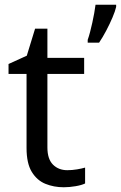

<svg xmlns="http://www.w3.org/2000/svg" viewBox="-20 -780 510 810"><path d="M264 -62Q284 -62 305 -65.5Q326 -69 339 -73V-6Q325 1 299 5.5Q273 10 249 10Q207 10 171.5 -4.5Q136 -19 114 -55Q92 -91 92 -156V-468H16V-510L93 -545L128 -659H180V-536H335V-468H180V-158Q180 -109 203.5 -85.5Q227 -62 264 -62ZM470 -751Q466 -733 454.5 -706Q443 -679 428 -650.5Q413 -622 398 -600H350V-612Q355 -626 360 -645Q365 -664 369.5 -684.5Q374 -705 377.5 -724.5Q381 -744 383 -760H470Z"/></svg>

Font: Noto Sans Thai
Style: Regular
Weight: 400
Designer: Monotype Design Team
Foundry: Monotype Imaging Inc.
Version: Version 2.001